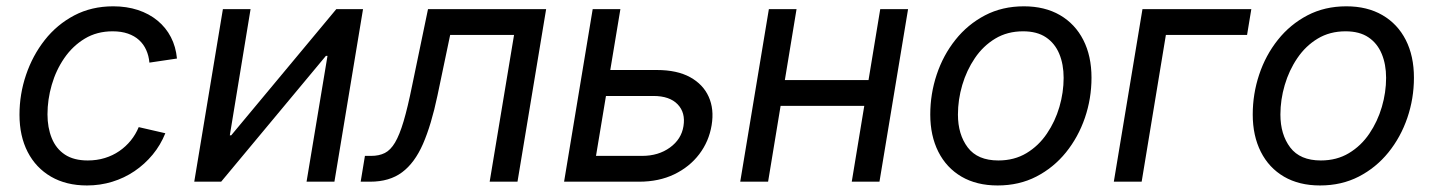

<svg xmlns="http://www.w3.org/2000/svg" viewBox="-20 -564 4451 596"><path d="M250 11.7Q185.5 11.7 138.4 -15.6Q91.3 -43 65.9 -92.3Q40.5 -141.6 40.5 -208Q40.5 -271.5 60.8 -331.5Q81.1 -391.6 118.9 -439.7Q156.7 -487.8 210.4 -516.1Q264.2 -544.4 331.5 -544.4Q373 -544.4 408 -533Q442.9 -521.5 469 -500Q495.1 -478.5 510.5 -448.7Q525.9 -418.9 529.3 -382.3L443.8 -369.6Q441.9 -391.1 433.8 -408.9Q425.8 -426.8 411.6 -439.7Q397.5 -452.6 377 -459.7Q356.4 -466.8 329.6 -466.8Q280.8 -466.8 243.2 -444.1Q205.6 -421.4 179.7 -383.8Q153.8 -346.2 140.6 -300.5Q127.4 -254.9 127.4 -209Q127.4 -168 140.6 -135.3Q153.8 -102.5 181.4 -84.2Q209 -65.9 252.4 -65.9Q280.8 -65.9 305.4 -73.5Q330.1 -81.1 350.3 -95Q370.6 -108.9 386 -127.9Q401.4 -147 410.6 -169.4L493.2 -150.4Q478.5 -113.8 453.9 -84Q429.2 -54.2 397.5 -32.7Q365.7 -11.2 328.4 0.2Q291 11.7 250 11.7Z M1018.1 0H931.6L996.6 -390.6H991.7L666.5 0H583L671.9 -535.6H757.8L693.4 -144H697.8L1023.9 -535.6H1106.9Z M1099.6 0 1112.8 -80.1H1132.3Q1156.7 -80.1 1174.6 -89.1Q1192.4 -98.1 1206.3 -121.6Q1220.2 -145 1232.9 -187.7Q1245.6 -230.5 1259.3 -298.3L1308.6 -535.6H1675.3L1586.4 0H1500L1575.7 -455.6H1377.4L1337.9 -267.1Q1318.8 -176.3 1293 -117.2Q1267.1 -58.1 1228 -29.1Q1189 0 1128.9 0Z M1861.8 -346.7H2019Q2081.5 -346.7 2122.1 -324.5Q2162.6 -302.2 2179.9 -263.7Q2197.3 -225.1 2189 -175.3Q2180.7 -125 2150.6 -85.4Q2120.6 -45.9 2073 -22.9Q2025.4 0 1963.9 0H1731L1819.8 -535.6H1905.8L1830.1 -80.1H1973.1Q2023.9 -80.1 2059.6 -106Q2095.2 -131.8 2101.6 -172.4Q2108.4 -214.4 2083.5 -240.2Q2058.6 -266.1 2008.3 -266.1H1848.1Z M2695.8 -315.4 2682.1 -235.4H2382.3L2396 -315.4ZM2452.6 -535.6 2364.3 0H2277.8L2366.7 -535.6ZM2798.8 -535.6 2710 0H2624L2712.4 -535.6Z M3076.7 11.7Q3011.7 11.7 2964.8 -15.6Q2918 -43 2892.8 -92.8Q2867.7 -142.6 2867.7 -208.5Q2867.7 -272.5 2887.7 -332.5Q2907.7 -392.6 2945.8 -440.4Q2983.9 -488.3 3037.6 -516.4Q3091.3 -544.4 3158.2 -544.4Q3223.1 -544.4 3270.3 -517.1Q3317.4 -489.7 3342.8 -439.9Q3368.2 -390.1 3368.2 -322.8Q3368.2 -258.3 3347.7 -198.2Q3327.1 -138.2 3288.8 -90.8Q3250.5 -43.5 3197 -15.9Q3143.6 11.7 3076.7 11.7ZM3079.1 -65.9Q3128.4 -65.9 3166.3 -88.6Q3204.1 -111.3 3229.7 -149.2Q3255.4 -187 3268.6 -232.2Q3281.7 -277.3 3281.7 -322.3Q3281.7 -364.3 3268.1 -397Q3254.4 -429.7 3226.8 -448.2Q3199.2 -466.8 3155.8 -466.8Q3106.9 -466.8 3069.3 -444.1Q3031.7 -421.4 3006.1 -383.5Q2980.5 -345.7 2967 -300Q2953.6 -254.4 2953.6 -208.5Q2953.6 -146.5 2984.1 -106.2Q3014.6 -65.9 3079.1 -65.9Z M3864.3 -535.6 3851.1 -455.6H3599.1L3523.9 0H3437.5L3526.4 -535.6Z M4077.6 11.7Q4012.7 11.7 3965.8 -15.6Q3918.9 -43 3893.8 -92.8Q3868.7 -142.6 3868.7 -208.5Q3868.7 -272.5 3888.7 -332.5Q3908.7 -392.6 3946.8 -440.4Q3984.9 -488.3 4038.6 -516.4Q4092.3 -544.4 4159.2 -544.4Q4224.1 -544.4 4271.2 -517.1Q4318.4 -489.7 4343.8 -439.9Q4369.1 -390.1 4369.1 -322.8Q4369.1 -258.3 4348.6 -198.2Q4328.1 -138.2 4289.8 -90.8Q4251.5 -43.5 4198 -15.9Q4144.5 11.7 4077.6 11.7ZM4080.1 -65.9Q4129.4 -65.9 4167.2 -88.6Q4205.1 -111.3 4230.7 -149.2Q4256.3 -187 4269.5 -232.2Q4282.7 -277.3 4282.7 -322.3Q4282.7 -364.3 4269 -397Q4255.4 -429.7 4227.8 -448.2Q4200.2 -466.8 4156.7 -466.8Q4107.9 -466.8 4070.3 -444.1Q4032.7 -421.4 4007.1 -383.5Q3981.4 -345.7 3968 -300Q3954.6 -254.4 3954.6 -208.5Q3954.6 -146.5 3985.1 -106.2Q4015.6 -65.9 4080.1 -65.9Z"/></svg>

Font: Inter 20pt
Style: Italic
Weight: 400
Italic angle: -9.3988°
Version: Version 4.001;git-66647c0bb